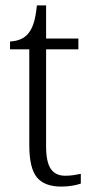

<svg xmlns="http://www.w3.org/2000/svg" viewBox="-20 -678 340 708"><path d="M206 10Q144 10 116 -24Q88 -58 88 -143V-496H17V-525Q60 -527 83 -553Q96 -568 104 -592.5Q112 -617 116 -658H150V-536H269V-496H150V-139Q150 -80 167.5 -55Q185 -30 220 -30Q237 -30 250 -32Q263 -34 278 -37V-1Q264 4 245 7Q226 10 206 10Z"/></svg>

Font: Noto Serif Tamil SemiCondensed Light
Style: Italic
Weight: 300
Width: 4
Italic angle: -12°
Designer: Indian Type Foundry, Tom Grace, and the Monotype Design Team
Foundry: Monotype Imaging Inc.
Version: Version 2.003; ttfautohint (v1.8.4.7-5d5b)